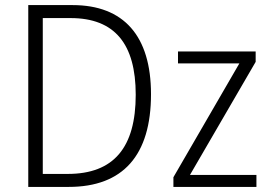

<svg xmlns="http://www.w3.org/2000/svg" viewBox="-20 -734 1062 754"><path d="M573 -364C573 -593 466 -714 265 -714H91V0H250C463 0 573 -124 573 -364ZM513 -362C513 -155 427 -51 246 -51H148V-663H257C431 -663 513 -561 513 -362ZM987 0V-47H726L984 -491V-532H679V-485H920L661 -38V0Z"/></svg>

Font: Noto Sans SemiCondensed Light
Style: Regular
Weight: 300
Width: 4
Designer: Monotype Design Team
Foundry: Monotype Imaging Inc.
Version: Version 2.013